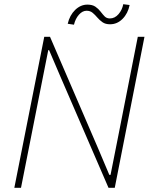

<svg xmlns="http://www.w3.org/2000/svg" viewBox="-20 -895 716 915"><path d="M48.3 0 190.9 -719.7H218.3L447.3 -188.5L501 -61.5H506.8L544.4 -251L636.7 -719.7H668.5L526.9 0H497.1L268.6 -528.3L213.9 -656.2H210L173.8 -473.6L80.1 0ZM332.5 -777.3 302.7 -781.7Q312 -822.3 338.1 -847.7Q364.3 -873 396.5 -873Q420.4 -873 434.8 -863Q449.2 -853 459 -840.1Q468.8 -827.1 478.5 -817.1Q488.3 -807.1 503.4 -807.1Q527.3 -807.1 544.9 -827.6Q562.5 -848.1 567.4 -875L597.7 -871.1Q589.8 -831.1 564.2 -805.2Q538.6 -779.3 504.4 -779.3Q482.4 -779.3 468.5 -789.1Q454.6 -798.8 443.8 -811.5Q433.1 -824.2 421.4 -834Q409.7 -843.8 392.6 -843.8Q373 -843.8 356.2 -825Q339.4 -806.2 332.5 -777.3Z"/></svg>

Font: Reddit Sans ExtraLight
Style: Italic
Weight: 250
Italic angle: -11.25°
Designer: Stephen Hutchings
Version: Version 1.013